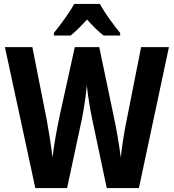

<svg xmlns="http://www.w3.org/2000/svg" viewBox="-20 -953 881 973"><path d="M486 -933H356C335 -893 285 -825 253 -786V-773H338C362 -792 390 -820 421 -854C451 -821 478 -793 505 -773H589V-786C552 -831 510 -889 486 -933ZM836 -714H695L622 -345C610 -288 598 -211 592 -155C584 -220 569 -306 557 -360L483 -714H359L281 -360C270 -309 254 -222 246 -155C240 -210 227 -291 217 -345L144 -714H5L159 0H320L395 -350C405 -399 416 -474 420 -520C426 -462 438 -393 447 -350L521 0H684Z"/></svg>

Font: Noto Sans Lao Looped Condensed
Style: Bold
Weight: 700
Width: 3
Designer: Mark Frömberg, Ben Mitchell
Foundry: The Fontpad Ltd
Version: Version 1.002